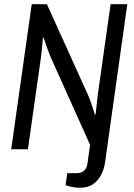

<svg xmlns="http://www.w3.org/2000/svg" viewBox="-20 -706 633 908"><path d="M357 182Q339 182 320.5 178Q302 174 290 170L298 113H342Q388 113 394 65L406 -21L219 -437Q213 -452 205 -473.5Q197 -495 191.5 -512Q186 -529 186 -529L183 -528Q183 -528 181.5 -511Q180 -494 178 -472.5Q176 -451 174 -437L112 0H33L130 -686H202L397 -255Q403 -242 410.5 -220Q418 -198 423.5 -180.5Q429 -163 429 -163L432 -164Q432 -164 434 -182Q436 -200 438.5 -222Q441 -244 442 -255L503 -686H582L477 61Q473 91 459.5 118.5Q446 146 421.5 164Q397 182 357 182Z"/></svg>

Font: Archivo Narrow
Style: Italic
Weight: 400
Italic angle: -8°
Designer: Hector Gatti
Foundry: Omnibus-Type
Version: Version 3.002